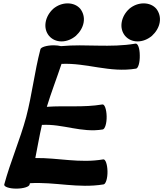

<svg xmlns="http://www.w3.org/2000/svg" viewBox="-20 -1092 966 1136"><path d="M475 -960C480 -990 472 -1018 455 -1040C437 -1061 410 -1072 380 -1072C350 -1072 320 -1061 295 -1040C271 -1018 255 -990 250 -960C245 -930 252 -902 270 -880C288 -859 314 -847 344 -847C374 -847 404 -859 429 -880C453 -902 470 -930 475 -960ZM925 -960C930 -990 922 -1018 905 -1040C887 -1061 860 -1072 830 -1072C800 -1072 770 -1061 745 -1040C721 -1018 705 -990 700 -960C695 -930 702 -902 720 -880C738 -859 764 -847 794 -847C824 -847 854 -859 879 -880C903 -902 920 -930 925 -960ZM219 -800C184 -666 170 -534 135 -400C99 -266 41 -134 5 0C3 13 35 24 76 24C118 24 153 13 155 0C156 -3 156 -6 157 -8C305 -17 442 24 593 -1C606 -3 617 -38 616 -79C615 -120 604 -151 591 -149C451 -125 324 -159 189 -157C202 -222 213 -287 228 -353C352 -360 461 -305 588 -326C601 -328 612 -363 611 -404C610 -445 599 -476 586 -474C473 -455 367 -468 257 -460C283 -545 316 -630 344 -714C494 -721 629 -660 785 -686C798 -688 808 -723 807 -764C807 -805 796 -836 782 -834C630 -808 490 -833 341 -819C329 -822 314 -824 298 -824C257 -824 221 -813 219 -800Z"/></svg>

Font: Nupuram Black Oblique
Style: Regular
Weight: 900
Designer: Santhosh Thottingal (santhosh.thottingal@gmail.com)
Foundry: SMC
Version: Version 1.000